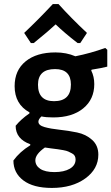

<svg xmlns="http://www.w3.org/2000/svg" viewBox="-20 -730 548 945"><path d="M132 -518 99 -568Q168 -633 240 -710H268Q328 -643 408 -568L375 -518H362Q295 -570 254 -610Q220 -578 146 -518ZM253 -472Q307 -472 351 -453Q426 -468 498 -494L508 -485V-402Q481 -395 431 -387L429 -383Q444 -353 444 -316Q444 -241 389.5 -196.5Q335 -152 242 -152Q206 -152 184 -157Q169 -143 169 -131Q169 -113 199.5 -104.5Q230 -96 273 -91.5Q316 -87 359.5 -78Q403 -69 433.5 -41.5Q464 -14 464 31Q464 102 399.5 148.5Q335 195 235 195Q144 195 95 158Q46 121 46 60Q77 17 129 -15V-20Q57 -46 57 -111Q84 -144 125 -172V-177Q52 -217 52 -306Q52 -384 106 -428Q160 -472 253 -472ZM251 -390Q167 -390 167 -313Q167 -232 246 -232Q329 -232 329 -314Q329 -390 251 -390ZM154 59Q154 85 178 101Q202 117 248 117Q295 117 323.5 100.5Q352 84 352 55Q352 45 348 37.5Q344 30 334.5 25Q325 20 316.5 16Q308 12 291.5 9Q275 6 264 4.5Q253 3 232.5 0.5Q212 -2 201 -4Q154 29 154 59Z"/></svg>

Font: Alegreya Sans
Style: Bold
Weight: 700
Designer: Juan Pablo del Peral
Foundry: Huerta Tipografica
Version: Version 2.007